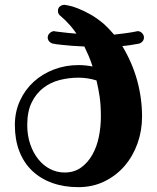

<svg xmlns="http://www.w3.org/2000/svg" viewBox="-20 -750 645 788"><path d="M394 -271Q394 -294.9 392.8 -314.5Q391.6 -334 389.2 -351.3Q386.7 -368.7 383.5 -385Q380.4 -401.4 376 -419.9Q358.9 -425.3 340.3 -428.2Q321.8 -431.2 301.8 -431.2Q262.7 -431.2 225.1 -421.6Q187.5 -412.1 158 -389.4Q128.4 -366.7 110.1 -329.6Q91.8 -292.5 91.8 -236.8Q91.8 -194.3 104 -158.4Q116.2 -122.6 137 -96.7Q157.7 -70.8 185.5 -56.4Q213.4 -42 245.1 -42Q284.2 -42 312.3 -62Q340.3 -82 358.6 -114.3Q377 -146.5 385.5 -187.5Q394 -228.5 394 -271ZM570.8 -596.2Q570.8 -586.9 564.9 -580.1Q559.1 -573.2 549.8 -570.8Q534.2 -567.9 517.1 -565.2Q500 -562.5 481.9 -561Q522.9 -492.7 543 -419.7Q563 -346.7 563 -271Q563 -213.4 544.2 -160.9Q525.4 -108.4 491 -68.6Q456.5 -28.8 408.4 -5.4Q360.4 18.1 301.8 18.1Q242.2 18.1 194.1 0.7Q146 -16.6 111.8 -49.3Q77.6 -82 59.3 -129.4Q41 -176.8 41 -236.8Q41 -291 61.8 -336.4Q82.5 -381.8 118.2 -414.3Q153.8 -446.8 201.2 -464.8Q248.5 -482.9 301.8 -482.9Q331.1 -482.9 359.9 -477.1Q352.5 -500.5 343.8 -520.8Q335 -541 326.2 -559.1Q298.8 -560.1 275.9 -562Q252.9 -564 235.8 -565.7Q218.8 -567.4 208.7 -568.8Q198.7 -570.3 198.2 -570.8Q188.5 -572.8 182.1 -579.8Q175.8 -586.9 175.8 -596.2Q175.8 -606.4 184.3 -614.3Q192.9 -622.1 202.1 -622.1Q203.1 -622.1 204.1 -622.1Q205.1 -622.1 206.1 -621.1Q216.8 -620.1 230.5 -618.2Q242.2 -616.7 258.3 -615Q274.4 -613.3 293.9 -611.8Q281.2 -630.4 269.5 -643.8Q257.8 -657.2 248.8 -666Q239.7 -674.8 234.4 -679.2Q229 -683.6 229 -684.1Q217.8 -691.9 217.8 -705.1Q217.8 -717.3 225.8 -723.6Q233.9 -730 243.2 -730H246.1Q247.6 -730 261.7 -727.3Q275.9 -724.6 298.3 -716.1Q320.8 -707.5 349.1 -691.9Q377.4 -676.3 407.2 -650.9Q417 -642.1 427.2 -631.3Q437.5 -620.6 448.2 -607.9Q474.6 -610.8 496.3 -613.8Q518.1 -616.7 540 -621.1Q541.5 -622.1 542.7 -622.1Q543.9 -622.1 544.9 -622.1Q555.7 -622.1 563.2 -614Q570.8 -606 570.8 -596.2Z"/></svg>

Font: Ribeye
Style: Regular
Weight: 400
Designer: Astigmatic (AOETI)
Foundry: Astigmatic (AOETI)
Version: Version 1.000